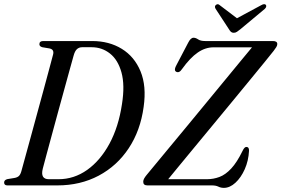

<svg xmlns="http://www.w3.org/2000/svg" viewBox="-23 -899 1365 931"><path d="M-3 -14Q-3 -26.5 13 -30.5L46.5 -36Q61 -38.5 68.5 -45.5Q76 -52.5 80.5 -68.5Q87.5 -94.5 99.8 -138.8Q112 -183 127 -238Q142 -293 158 -351.8Q174 -410.5 189 -465.5Q204 -520.5 215.8 -564.8Q227.5 -609 234.5 -635Q240.5 -659 217.5 -664L182 -670Q168 -674 168 -684.5Q168 -700 186.5 -700H424Q506 -700 567.5 -662.2Q629 -624.5 658.5 -553Q688 -481.5 673.5 -380.5Q658 -266 601.2 -180.2Q544.5 -94.5 455.5 -47.2Q366.5 0 255 0H13Q-3 0 -3 -14ZM260.5 -30Q336 -30 399.8 -75.2Q463.5 -120.5 507.8 -202.2Q552 -284 568.5 -394.5Q583 -486.5 566 -547.8Q549 -609 510.2 -639.5Q471.5 -670 421.5 -670H375Q360.5 -670 350.2 -660.8Q340 -651.5 334 -629.5Q327 -605.5 315.5 -563Q304 -520.5 289.2 -467.5Q274.5 -414.5 259 -357.5Q243.5 -300.5 229 -247Q214.5 -193.5 202.8 -150.2Q191 -107 184.5 -81.5Q171.5 -30 214 -30ZM1004.5 0H692Q671.5 0 671.5 -17.5Q671.5 -25.5 676 -33.5Q680.5 -41.5 687.5 -50Q698 -62.5 726.2 -96.8Q754.5 -131 795 -180Q835.5 -229 882.8 -286Q930 -343 978 -401.5Q1026 -460 1069.8 -513Q1113.5 -566 1147.2 -607Q1181 -648 1199 -669.5H1012Q972.5 -669.5 935.8 -644.2Q899 -619 859.5 -564Q846 -543.5 831.5 -551Q819.5 -557.5 830 -578.5L889.5 -692Q901.5 -716 915.5 -716Q926 -716 937.8 -708Q949.5 -700 972.5 -700H1300.5Q1322 -700 1321.5 -685Q1321.5 -678 1316.5 -670.2Q1311.5 -662.5 1304 -652.5Q1291.5 -636.5 1261.8 -600Q1232 -563.5 1191 -513.5Q1150 -463.5 1103 -406.5Q1056 -349.5 1008.5 -292Q961 -234.5 918.2 -182.8Q875.5 -131 842.5 -91Q809.5 -51 792.5 -30H980Q1012 -30 1041.2 -41Q1070.5 -52 1098.2 -81.8Q1126 -111.5 1153.5 -168Q1162.5 -187 1172 -186.5Q1185 -186.5 1184.5 -168Q1182 -119.5 1163.8 -78.5Q1145.5 -37.5 1118.5 -12.8Q1091.5 12 1062.5 12Q1048 12 1035.8 6Q1023.5 0 1004.5 0ZM1143 -757.5Q1133 -749.5 1126 -744.8Q1119 -740 1110.5 -740Q1102 -740 1097 -744.5Q1092 -749 1087 -757.5L1022 -857Q1015.5 -869 1024.5 -875.5Q1033.5 -882.5 1043 -873.5L1126 -810.5L1243 -873.5Q1259.5 -883 1266 -875.5Q1268.5 -873 1267.8 -867.2Q1267 -861.5 1261 -856Z"/></svg>

Font: Fraunces 144pt S050
Style: Italic
Weight: 400
Italic angle: -16°
Version: Version 1.000; ttfautohint (v1.8.3)